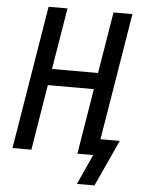

<svg xmlns="http://www.w3.org/2000/svg" viewBox="-59 -781 719 981"><g transform="rotate(5 300.0 -290.5)"><path d="M373 154 443 0H362L417 -336H181L126 0H29L150 -735H247L195 -420H431L483 -735H580L473 -84H572L463 154Z"/></g></svg>

Font: Iosevka Medium Extended
Style: Italic
Weight: 500
Width: 7
Italic angle: -9°
Monospace: yes
Designer: Belleve Invis
Foundry: Belleve Invis
Version: Version 32.5.0; ttfautohint (v1.8.4)